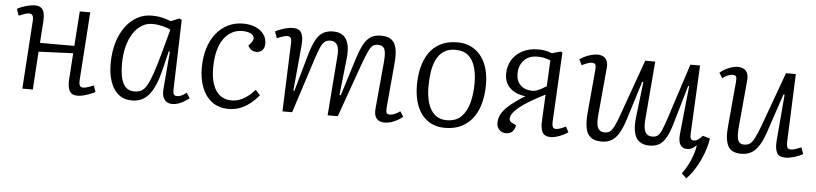

<svg xmlns="http://www.w3.org/2000/svg" viewBox="-43 -755 5038 1186"><g transform="rotate(5 2475.5 -162.0)"><path d="M394 -245 180 -236 165 0H100L128 -425Q129 -447 122.5 -456.5Q116 -466 101 -466Q90 -466 75 -461Q60 -456 38 -447L24 -488Q37 -496 56.5 -503Q76 -510 96.5 -514.5Q117 -519 131 -519Q158 -519 172 -508Q186 -497 190.5 -475.5Q195 -454 193 -422Q191 -390 188.5 -357Q186 -324 184 -291H397L412 -506H477L448 -80Q447 -60 452.5 -49.5Q458 -39 474 -39Q485 -39 501 -44Q517 -49 538 -58L552 -19Q539 -11 519 -3.5Q499 4 479.5 9Q460 14 445 14Q406 14 393 -11Q380 -36 383 -83Z M1031 -81Q1030 -56 1035.5 -46.5Q1041 -37 1056 -37Q1070 -37 1084.5 -44Q1099 -51 1114 -63L1135 -31Q1123 -21 1106 -10.5Q1089 0 1070 7Q1051 14 1031 14Q1009 14 994 3.5Q979 -7 972.5 -27.5Q966 -48 969 -79L988 -307L981 -308L952 -189Q940 -139 924 -101Q908 -63 888 -37.5Q868 -12 841.5 1Q815 14 781 14Q729 14 695.5 -14.5Q662 -43 646 -91.5Q630 -140 630 -201Q630 -274 647.5 -332.5Q665 -391 696.5 -433Q728 -475 769 -497Q810 -519 858 -519Q893 -519 922.5 -512Q952 -505 977 -495L1028 -516L1044 -509ZM790 -43Q815 -43 833.5 -52.5Q852 -62 867.5 -89Q883 -116 899.5 -163.5Q916 -211 937 -287L979 -442Q959 -453 927 -460.5Q895 -468 865 -468Q830 -468 800 -449.5Q770 -431 747.5 -396.5Q725 -362 712.5 -314Q700 -266 700 -206Q700 -150 710 -113.5Q720 -77 740 -60Q760 -43 790 -43Z M1424 -519Q1469 -519 1502 -504.5Q1535 -490 1553 -465Q1571 -440 1571 -407Q1571 -382 1557.5 -367Q1544 -352 1520 -352Q1502 -352 1488.5 -361.5Q1475 -371 1468 -386L1483 -404Q1500 -425 1495.5 -440.5Q1491 -456 1471.5 -464.5Q1452 -473 1423 -473Q1388 -473 1358.5 -457Q1329 -441 1307.5 -410.5Q1286 -380 1274.5 -334Q1263 -288 1263 -228Q1263 -170 1278 -127.5Q1293 -85 1322 -62.5Q1351 -40 1393 -40Q1417 -40 1440.5 -48Q1464 -56 1488.5 -73.5Q1513 -91 1537 -118L1566 -87Q1552 -70 1533 -52Q1514 -34 1491 -19Q1468 -4 1440 5Q1412 14 1380 14Q1318 14 1276 -18Q1234 -50 1213.5 -104Q1193 -158 1193 -225Q1193 -290 1209.5 -344.5Q1226 -399 1257 -438Q1288 -477 1330.5 -498Q1373 -519 1424 -519Z M2021 -363Q2026 -416 2013 -438.5Q2000 -461 1970 -461Q1948 -461 1934 -449Q1920 -437 1908.5 -410Q1897 -383 1882 -337L1773 0H1713L1729 -424Q1730 -445 1724.5 -455.5Q1719 -466 1702 -466Q1693 -466 1678 -461.5Q1663 -457 1639 -447L1624 -488Q1635 -494 1654 -501.5Q1673 -509 1694 -514Q1715 -519 1732 -519Q1772 -519 1786 -493.5Q1800 -468 1795 -417L1769 -134L1775 -132L1842 -368Q1858 -422 1876 -455Q1894 -488 1919.5 -503.5Q1945 -519 1983 -519Q2022 -519 2045.5 -500.5Q2069 -482 2077.5 -445Q2086 -408 2079 -351L2055 -132L2063 -130L2136 -363Q2154 -420 2172.5 -454Q2191 -488 2216.5 -503.5Q2242 -519 2279 -519Q2323 -519 2345.5 -500.5Q2368 -482 2375 -445.5Q2382 -409 2377 -357L2352 -78Q2351 -56 2354.5 -47Q2358 -38 2376 -38Q2389 -38 2405 -44.5Q2421 -51 2438 -64L2459 -32Q2448 -22 2429.5 -11Q2411 0 2390 7Q2369 14 2349 14Q2324 14 2309 4.5Q2294 -5 2288 -22.5Q2282 -40 2284 -65L2311 -362Q2316 -418 2305.5 -439.5Q2295 -461 2265 -461Q2246 -461 2233.5 -452Q2221 -443 2208 -416Q2195 -389 2175 -334L2056 0H1993Z M2721 14Q2659 14 2615 -17Q2571 -48 2548.5 -104Q2526 -160 2526 -235Q2526 -292 2538.5 -343.5Q2551 -395 2578 -434.5Q2605 -474 2648.5 -496.5Q2692 -519 2754 -519Q2813 -519 2857.5 -489.5Q2902 -460 2926.5 -405.5Q2951 -351 2951 -274Q2951 -217 2938.5 -165Q2926 -113 2898.5 -73Q2871 -33 2827 -9.5Q2783 14 2721 14ZM2727 -34Q2786 -34 2819 -68Q2852 -102 2866 -157Q2880 -212 2880 -275Q2880 -333 2867 -377Q2854 -421 2824.5 -446.5Q2795 -472 2744 -472Q2701 -472 2672.5 -452.5Q2644 -433 2627.5 -399.5Q2611 -366 2604.5 -322Q2598 -278 2598 -230Q2598 -172 2612 -127.5Q2626 -83 2655 -58.5Q2684 -34 2727 -34Z M3323 -245Q3270 -218 3230.5 -194.5Q3191 -171 3165.5 -150Q3140 -129 3127.5 -111Q3115 -93 3115 -77Q3115 -69 3120 -62.5Q3125 -56 3134 -52L3158 -41Q3155 -18 3141 -2Q3127 14 3099 14Q3074 14 3058 -3Q3042 -20 3042 -44Q3042 -72 3054.5 -97Q3067 -122 3097 -149.5Q3127 -177 3178 -211L3200 -224Q3162 -228 3132.5 -243.5Q3103 -259 3086 -286Q3069 -313 3069 -350Q3069 -398 3091 -436Q3113 -474 3155 -496.5Q3197 -519 3255 -519Q3277 -519 3296 -515.5Q3315 -512 3340 -503L3393 -518L3404 -513L3381 -80Q3380 -60 3385.5 -49.5Q3391 -39 3405 -39Q3416 -39 3430.5 -44Q3445 -49 3466 -59L3484 -25Q3469 -15 3450 -6Q3431 3 3412 8.5Q3393 14 3378 14Q3339 14 3325.5 -11Q3312 -36 3315 -83ZM3334 -458Q3309 -467 3293.5 -470.5Q3278 -474 3251 -474Q3200 -474 3169.5 -441.5Q3139 -409 3139 -358Q3139 -313 3166.5 -287Q3194 -261 3240 -261Q3257 -261 3279 -271Q3301 -281 3326 -297Z M3512 -480Q3525 -490 3544 -499Q3563 -508 3584 -513.5Q3605 -519 3620 -519Q3644 -519 3659 -510Q3674 -501 3681 -483.5Q3688 -466 3685 -440L3658 -143Q3653 -88 3665.5 -66Q3678 -44 3705 -44Q3725 -44 3738 -52.5Q3751 -61 3765 -88.5Q3779 -116 3798 -171L3918 -507H3980L3950 -143Q3946 -91 3958.5 -67.5Q3971 -44 4001 -44Q4023 -44 4036 -54.5Q4049 -65 4060.5 -92Q4072 -119 4088 -168L4198 -507H4258L4237 -81Q4236 -61 4241 -51.5Q4246 -42 4261 -42Q4273 -42 4286.5 -51.5Q4300 -61 4313 -76L4358 -63Q4354 -32 4342.5 4.5Q4331 41 4314 76.5Q4297 112 4276 143Q4255 174 4234 195L4204 166Q4223 141 4239 110.5Q4255 80 4266 48.5Q4277 17 4281 -11L4277 -12Q4265 1 4251.5 7.5Q4238 14 4223 14Q4195 14 4181 -7Q4167 -28 4171 -73Q4178 -144 4186 -220Q4194 -296 4202 -373L4196 -375L4127 -138Q4111 -82 4092.5 -49Q4074 -16 4049.5 -1.5Q4025 13 3989 13Q3932 13 3907 -27Q3882 -67 3892 -155Q3898 -210 3905 -264.5Q3912 -319 3918 -374L3911 -376L3838 -142Q3820 -84 3800 -50Q3780 -16 3754 -1Q3728 14 3692 14Q3650 14 3626 -4Q3602 -22 3594.5 -58.5Q3587 -95 3591 -148L3616 -426Q3618 -449 3612.5 -457.5Q3607 -466 3591 -466Q3581 -466 3566 -461Q3551 -456 3529 -445Z M4381 -473Q4394 -485 4413 -495.5Q4432 -506 4452.5 -512.5Q4473 -519 4491 -519Q4525 -519 4542.5 -499.5Q4560 -480 4556 -440L4529 -145Q4525 -89 4534 -66.5Q4543 -44 4571 -44Q4593 -44 4607 -54Q4621 -64 4635.5 -91.5Q4650 -119 4670 -173L4791 -506H4852L4835 -81Q4834 -60 4840 -49.5Q4846 -39 4862 -39Q4874 -39 4890 -44.5Q4906 -50 4926 -58L4940 -17Q4930 -12 4916.5 -6Q4903 0 4888 4.5Q4873 9 4858.5 11.5Q4844 14 4833 14Q4791 14 4778.5 -12.5Q4766 -39 4770 -88L4794 -373L4787 -374L4709 -142Q4692 -89 4671.5 -54.5Q4651 -20 4624 -3Q4597 14 4558 14Q4496 14 4475.5 -27Q4455 -68 4463 -150L4488 -427Q4490 -450 4485.5 -458.5Q4481 -467 4463 -467Q4450 -467 4434 -460.5Q4418 -454 4401 -441Z"/></g></svg>

Font: Literata Light
Style: Italic
Weight: 300
Italic angle: -2°
Designer: Latin by Veronika Burian and Jose Scaglione. Greek by Irene Vlachou. Cyrillic by Vera Evstafieva
Foundry: TypeTogether
Version: Version 3.103;gftools[0.9.29]